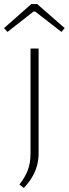

<svg xmlns="http://www.w3.org/2000/svg" viewBox="-57 -722 340 950"><path d="M134 -482V37Q134 71 125 101.5Q116 132 99.5 158.5Q83 185 61 208L39 191Q66 157 80 121.5Q94 86 94 37V-482ZM127 -702 263 -583 247 -564 117 -665H109L-20 -564L-37 -583L98 -702Z"/></svg>

Font: Exo 2 ExtraLight
Style: Regular
Weight: 250
Designer: Natanael Gama
Foundry: Natanael Gama
Version: Version 2.010